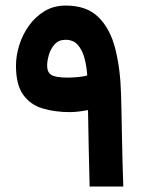

<svg xmlns="http://www.w3.org/2000/svg" viewBox="-20 -684 539 704"><path d="M235.8 -272.9Q181.2 -272.9 136.2 -286.4Q91.3 -299.8 64.9 -336.7Q38.6 -373.5 38.6 -443.4Q38.6 -479.5 50.5 -518.1Q62.5 -556.6 85.9 -589.6Q109.4 -622.6 143.3 -643.1Q177.2 -663.6 221.2 -663.6Q298.3 -663.6 341.3 -620.8Q384.3 -578.1 402.8 -504.9Q421.4 -431.6 423.8 -338.9Q424.8 -312.5 425.5 -271.2Q426.3 -230 427.2 -181.6Q428.2 -133.3 429.4 -85.7Q430.7 -38.1 432.1 0H308.6Q306.6 -71.3 305.2 -146Q303.7 -220.7 302.7 -280.3Q284.2 -276.9 267.3 -274.9Q250.5 -272.9 235.8 -272.9ZM230.5 -399.4Q244.6 -399.4 265.6 -401.4Q286.6 -403.3 299.8 -407.2Q297.9 -439.9 290 -470Q282.2 -500 265.6 -519Q249 -538.1 220.2 -538.1Q195.3 -538.1 180.4 -521.5Q165.5 -504.9 159.2 -482.7Q152.8 -460.4 152.8 -443.4Q152.8 -419.4 168 -409.4Q183.1 -399.4 230.5 -399.4Z"/></svg>

Font: Vazirmatn UI NL
Style: Bold
Weight: 700
Designer: Saber Rastikerdar
Foundry: Saber Rastikerdar
Version: Version 33.003